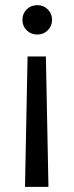

<svg xmlns="http://www.w3.org/2000/svg" viewBox="-20 -582 288 745"><path d="M77 143 87 -363H158L168 143ZM125 -448Q100 -448 83.5 -464.5Q67 -481 67 -505Q67 -529 83.5 -545.5Q100 -562 125 -562Q149 -562 165.5 -545.5Q182 -529 182 -505Q182 -481 165.5 -464.5Q149 -448 125 -448Z"/></svg>

Font: Rethink Sans
Style: Regular
Weight: 400
Designer: The Rethink Sans project authors (Hans Thiessen). DM Sans designed by Colophon Foundry.
Foundry: Rethink Communications LLC
Version: Version 1.001